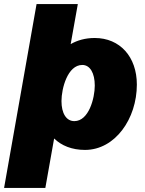

<svg xmlns="http://www.w3.org/2000/svg" viewBox="-61 -720 708 940"><path d="M-41 200H161L204 -42C240 -7 291 14 355 14C503 14 609 -139 609 -306C609 -442 526 -534 403 -534C357 -534 318 -523 285 -504L320 -700H118ZM303 -127C263 -127 240 -166 240 -225C240 -287 270 -402 342 -402C380 -402 403 -362 403 -301C403 -240 374 -127 303 -127Z"/></svg>

Font: Fixel Text 20240404 Black
Style: Italic
Weight: 900
Width: 4
Italic angle: -10°
Designer: AlfaBravo + MacPaw
Foundry: Kyrylo Tkachov, Marchela Mozhyna, Serhii Makarenko, Maria Weinstein, Zakhar Kryvoshyya
Version: Version 1.211;Glyphs 3.2 (3225)